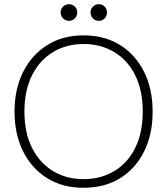

<svg xmlns="http://www.w3.org/2000/svg" viewBox="-20 -880 794 912"><path d="M376 12Q278 12 204.5 -33.5Q131 -79 90 -160.5Q49 -242 49 -350Q49 -457 90 -538.5Q131 -620 204.5 -666Q278 -712 377 -712Q477 -712 550.5 -666Q624 -620 664.5 -538.5Q705 -457 705 -350Q705 -242 664.5 -160.5Q624 -79 550.5 -33.5Q477 12 376 12ZM377 -29Q458 -29 522 -67Q586 -105 622 -177Q658 -249 658 -350Q658 -451 622 -523Q586 -595 522 -633Q458 -671 377 -671Q296 -671 232.5 -633Q169 -595 132.5 -523Q96 -451 96 -350Q96 -249 132.5 -177Q169 -105 232.5 -67Q296 -29 377 -29ZM308 -781Q292 -781 280 -792.5Q268 -804 268 -821Q268 -837 279.5 -848.5Q291 -860 308 -860Q324 -860 335.5 -848.5Q347 -837 347 -821Q347 -804 335.5 -792.5Q324 -781 308 -781ZM450 -781Q433 -781 421.5 -792.5Q410 -804 410 -821Q410 -837 421.5 -848.5Q433 -860 450 -860Q466 -860 477 -848.5Q488 -837 488 -821Q488 -804 477 -792.5Q466 -781 450 -781Z"/></svg>

Font: DM Sans 12pt ExtraLight
Style: Regular
Weight: 250
Version: Version 4.004;gftools[0.9.30]